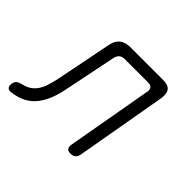

<svg xmlns="http://www.w3.org/2000/svg" viewBox="-183 -727 914 914"><g transform="rotate(45 274.0 -270.0)"><path d="M145 -483Q151 -517 171 -533.5Q191 -550 225 -550H446Q480 -550 493 -533.5Q506 -517 501 -483L420 -22Q417 -6 407.5 2Q398 10 382 10Q365 10 359 2Q353 -6 355 -22L432 -457Q435 -474 428 -482.5Q421 -491 404 -491H246Q229 -491 219 -482.5Q209 -474 205 -457L152 -197Q144 -154 130.5 -119.5Q117 -85 96.5 -59Q76 -33 46.5 -17.5Q17 -2 -24 3Q-40 5 -47 -3Q-54 -11 -51 -28Q-49 -42 -41 -49Q-33 -56 -17 -60Q8 -65 25.5 -76.5Q43 -88 55 -105.5Q67 -123 74.5 -146.5Q82 -170 88 -197Z"/></g></svg>

Font: Maple Mono NL ExtraLight
Style: Italic
Weight: 275
Italic angle: -10°
Monospace: yes
Designer: subframe7536
Version: Version 7.000